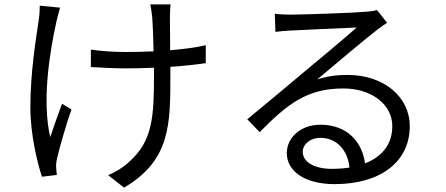

<svg xmlns="http://www.w3.org/2000/svg" viewBox="-20 -800 2040 879"><path d="M255 -765 162 -774C162 -756 161 -730 157 -707C145 -624 119 -470 119 -308C119 -182 152 -52 172 9L240 1C239 -9 238 -23 237 -33C236 -44 238 -63 242 -78C253 -127 283 -229 307 -299L264 -325C245 -275 224 -214 210 -172C172 -336 206 -555 238 -700C242 -719 250 -746 255 -765ZM396 -573V-493C439 -490 510 -487 558 -487C599 -487 642 -488 685 -490V-459C685 -267 679 -154 572 -60C548 -36 507 -11 475 2L548 59C760 -66 760 -229 760 -459V-494C820 -498 876 -504 922 -511V-593C875 -582 818 -575 759 -570L758 -721C758 -743 759 -763 761 -780H668C671 -764 675 -743 677 -720C679 -695 682 -628 683 -565C641 -563 598 -562 557 -562C503 -562 439 -566 396 -573Z M1580 -33C1555 -29 1528 -27 1499 -27C1421 -27 1366 -57 1366 -105C1366 -140 1401 -169 1446 -169C1522 -169 1572 -112 1580 -33ZM1238 -737 1241 -654C1262 -657 1285 -659 1307 -660C1360 -663 1560 -672 1613 -674C1562 -629 1437 -524 1381 -478C1323 -429 1195 -322 1112 -254L1169 -195C1296 -324 1385 -395 1552 -395C1682 -395 1776 -321 1776 -223C1776 -141 1731 -83 1651 -52C1639 -147 1572 -229 1447 -229C1354 -229 1293 -168 1293 -99C1293 -16 1376 43 1512 43C1724 43 1856 -61 1856 -222C1856 -357 1737 -457 1571 -457C1526 -457 1478 -452 1432 -436C1510 -501 1646 -617 1696 -655C1714 -670 1734 -683 1752 -696L1706 -754C1696 -751 1682 -748 1652 -746C1599 -741 1361 -733 1309 -733C1289 -733 1261 -734 1238 -737Z"/></svg>

Font: Source Han Sans KR
Style: Regular
Weight: 400
Designer: Ryoko NISHIZUKA 西塚涼子 (kana, bopomofo & ideographs); Paul D. Hunt (Latin, Greek & Cyrillic); Sandoll Communications 산돌커뮤니
Foundry: Adobe
Version: Version 2.004;hotconv 1.0.118;makeotfexe 2.5.65603